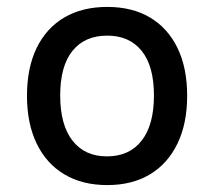

<svg xmlns="http://www.w3.org/2000/svg" viewBox="-20 -526 619 555"><path d="M290 9Q218 9 166 -22Q114 -53 86 -111Q58 -169 58 -249Q58 -330 86 -387.5Q114 -445 166 -475.5Q218 -506 290 -506Q362 -506 413.5 -475.5Q465 -445 493 -387.5Q521 -330 521 -249Q521 -169 493 -111Q465 -53 413.5 -22Q362 9 290 9ZM289 -74Q354 -74 389.5 -119.5Q425 -165 425 -250Q425 -335 389.5 -379Q354 -423 290 -423Q225 -423 189.5 -379Q154 -335 154 -250Q154 -165 189.5 -119.5Q225 -74 289 -74Z"/></svg>

Font: Nunito Sans 7pt SemiCondensed Medium
Style: Regular
Weight: 500
Width: 4
Designer: Vernon Adams
Foundry: Vernon Adams
Version: Version 3.101;gftools[0.9.27]